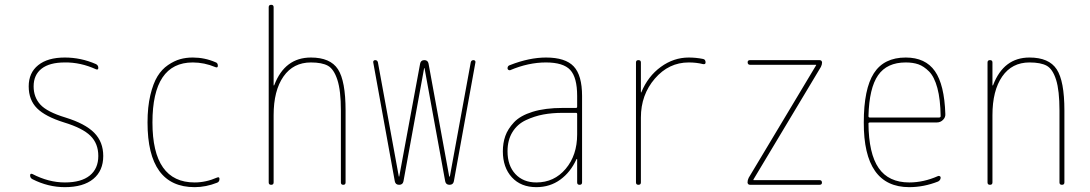

<svg xmlns="http://www.w3.org/2000/svg" viewBox="-20 -770 4540 800"><path d="M247.1 -259.8Q168.9 -284.2 134.3 -318.8Q99.6 -353.5 99.6 -410.2Q99.6 -466.8 139.2 -498.5Q178.7 -530.3 250 -530.3Q317.4 -530.3 379.9 -502.9Q389.6 -498 389.6 -487.3Q389.6 -477.5 379.9 -481.4Q315.4 -510.7 250 -509.8Q186.5 -509.8 153.3 -483.9Q120.1 -458 120.1 -410.2Q120.1 -365.2 147.9 -334.5Q175.8 -303.7 252.9 -280.3Q335 -254.9 372.6 -216.8Q410.2 -178.7 410.2 -120.1Q410.2 -58.6 368.7 -24.4Q327.1 9.8 250 9.8Q180.7 9.8 115.2 -23.4Q105.5 -28.3 105.5 -39.1Q105.5 -48.8 115.2 -44.9Q182.6 -9.8 250.5 -9.8Q318.4 -9.8 354 -38.6Q389.6 -67.4 389.6 -120.1Q389.6 -171.9 356.9 -204.1Q324.2 -236.3 247.1 -259.8Z M791 9.8Q594.7 9.8 594.7 -259.8Q594.7 -324.2 606.4 -373.5Q618.2 -422.9 636.2 -452.1Q654.3 -481.4 680.2 -499Q706.1 -516.6 730.5 -523.4Q754.9 -530.3 783.2 -530.3Q833 -530.3 877.9 -510.7Q887.7 -507.8 887.7 -496.1Q887.7 -486.3 877.9 -490.2Q831.1 -509.8 783.2 -509.8Q615.2 -509.8 615.2 -259.8Q615.2 -9.8 791 -9.8Q837.9 -9.8 884.8 -30.3Q894.5 -34.2 894.5 -24.4Q894.5 -12.7 884.8 -8.8Q837.9 9.8 791 9.8Z M1099.6 -9.8V-740.2Q1099.6 -750 1109.9 -750Q1120.1 -750 1120.1 -740.2V-415Q1120.1 -414.1 1121.1 -414.1Q1123 -414.1 1123 -416Q1167 -530.3 1275.4 -530.3Q1356.4 -530.3 1388.2 -481.4Q1419.9 -432.6 1419.9 -309.6V-9.8Q1419.9 0 1410.2 0Q1400.4 0 1400.4 -9.8V-309.6Q1400.4 -392.6 1385.7 -437.5Q1371.1 -482.4 1346.2 -496.1Q1321.3 -509.8 1275.4 -509.8Q1202.1 -509.8 1161.1 -451.2Q1120.1 -392.6 1120.1 -290V-9.8Q1120.1 0 1109.9 0Q1099.6 0 1099.6 -9.8Z M1625 -14.6 1535.2 -509.8Q1534.2 -513.7 1536.6 -516.6Q1539.1 -519.5 1543 -519.5Q1552.7 -519.5 1554.7 -509.8L1641.6 -35.2Q1641.6 -34.2 1642.6 -34.2Q1643.6 -34.2 1643.6 -35.2L1730.5 -504.9Q1733.4 -519.5 1748 -519.5Q1762.7 -519.5 1765.6 -504.9L1851.6 -35.2Q1851.6 -34.2 1853 -34.2Q1854.5 -34.2 1854.5 -35.2L1941.4 -509.8Q1943.4 -519.5 1953.1 -519.5Q1957 -519.5 1959.5 -516.6Q1961.9 -513.7 1960.9 -509.8L1871.1 -14.6Q1868.2 0 1853 0Q1837.9 0 1835 -14.6L1749 -485.4Q1749 -486.3 1748 -486.3Q1747.1 -486.3 1747.1 -485.4L1661.1 -14.6Q1658.2 0 1643.1 0Q1627.9 0 1625 -14.6Z M2384.8 -210V-294.9Q2384.8 -299.8 2379.9 -299.8H2325.2Q2281.2 -299.8 2244.1 -293Q2207 -286.1 2171.4 -269.5Q2135.7 -252.9 2115.2 -219.7Q2094.7 -186.5 2094.7 -139.6Q2094.7 -80.1 2127.4 -44.9Q2160.2 -9.8 2214.8 -9.8Q2289.1 -9.8 2336.9 -66.4Q2384.8 -123 2384.8 -210ZM2379.9 -320.3Q2384.8 -320.3 2384.8 -325.2V-370.1Q2384.8 -447.3 2356 -478.5Q2327.1 -509.8 2254.9 -509.8Q2181.6 -509.8 2105.5 -477.5Q2101.6 -476.6 2098.1 -479Q2094.7 -481.4 2094.7 -485.4Q2094.7 -496.1 2105.5 -499Q2185.5 -530.3 2254.9 -530.3Q2335.9 -530.3 2370.6 -493.2Q2405.3 -456.1 2405.3 -370.1V-9.8Q2405.3 0 2395 0Q2384.8 0 2384.8 -9.8V-106.4Q2384.8 -107.4 2383.8 -107.4Q2381.8 -107.4 2381.8 -106.4Q2357.4 -52.7 2314.5 -21.5Q2271.5 9.8 2214.8 9.8Q2150.4 9.8 2112.8 -31.2Q2075.2 -72.3 2075.2 -139.6Q2075.2 -173.8 2085.4 -203.1Q2095.7 -232.4 2121.6 -260.3Q2147.5 -288.1 2199.2 -304.2Q2251 -320.3 2325.2 -320.3Z M2629.9 -9.8V-509.8Q2629.9 -519.5 2640.1 -519.5Q2650.4 -519.5 2650.4 -509.8V-385.7Q2650.4 -384.8 2651.4 -384.8Q2652.3 -384.8 2652.3 -385.7Q2679.7 -452.1 2733.4 -491.2Q2787.1 -530.3 2849.6 -530.3Q2879.9 -530.3 2909.2 -524.4Q2919.9 -522.5 2919.9 -509.8Q2919.9 -501 2909.2 -502.9Q2881.8 -509.8 2849.6 -509.8Q2766.6 -509.8 2708.5 -442.4Q2650.4 -375 2650.4 -280.3V-9.8Q2650.4 0 2640.1 0Q2629.9 0 2629.9 -9.8Z M3099.6 -29.3 3379.9 -497.1Q3379.9 -498 3380.4 -498Q3380.9 -498 3380.9 -499Q3380.9 -500 3379.9 -500H3105.5Q3095.7 -500 3095.2 -509.8Q3094.7 -519.5 3105.5 -519.5H3394.5Q3404.3 -519.5 3405.3 -509.8Q3405.3 -501 3400.4 -491.2L3120.1 -23.4Q3120.1 -22.5 3119.6 -22.5Q3119.1 -22.5 3119.1 -21Q3119.1 -19.5 3120.1 -19.5H3394.5Q3404.3 -19.5 3404.8 -9.8Q3405.3 0 3394.5 0H3105.5Q3095.7 0 3094.7 -9.8Q3094.7 -19.5 3099.6 -29.3Z M3753.9 -509.8Q3675.8 -509.8 3638.7 -456.5Q3601.6 -403.3 3598.6 -286.1Q3598.6 -280.3 3604.5 -280.3H3892.6Q3898.4 -280.3 3899.4 -285.2Q3898.4 -356.4 3885.7 -403.3Q3873 -450.2 3851.1 -472.2Q3829.1 -494.1 3806.6 -502Q3784.2 -509.8 3753.9 -509.8ZM3768.6 9.8Q3578.1 9.8 3579.1 -259.8Q3579.1 -399.4 3621.1 -464.8Q3663.1 -530.3 3753.9 -530.3Q3835.9 -530.3 3875.5 -473.6Q3915 -417 3918.9 -294.9Q3919.9 -281.2 3909.2 -270.5Q3898.4 -259.8 3883.8 -259.8H3604.5Q3599.6 -259.8 3598.6 -255.9Q3599.6 -129.9 3641.1 -69.8Q3682.6 -9.8 3768.6 -9.8Q3828.1 -9.8 3887.7 -36.1Q3891.6 -38.1 3895.5 -36.1Q3899.4 -34.2 3899.4 -30.3Q3899.4 -19.5 3888.7 -13.7Q3829.1 9.8 3768.6 9.8Z M4094.7 -9.8V-509.8Q4094.7 -519.5 4105 -519.5Q4115.2 -519.5 4115.2 -509.8V-415Q4115.2 -414.1 4116.2 -414.1Q4118.2 -414.1 4118.2 -416Q4162.1 -530.3 4269.5 -530.3Q4350.6 -530.3 4382.8 -481.4Q4415 -432.6 4415 -309.6V-9.8Q4415 0 4404.8 0Q4394.5 0 4394.5 -9.8V-309.6Q4394.5 -392.6 4380.4 -437.5Q4366.2 -482.4 4341.3 -496.1Q4316.4 -509.8 4269.5 -509.8Q4196.3 -509.8 4155.8 -451.2Q4115.2 -392.6 4115.2 -290V-9.8Q4115.2 0 4105 0Q4094.7 0 4094.7 -9.8Z"/></svg>

Font: Rounded-L Mgen+ 2m thin
Style: Regular
Weight: 100
Designer: [Source Han Sans]
Ryoko NISHIZUKA  (kana & ideographs); Paul D. Hunt (Latin, Greek & Cyrillic); Wenlong ZHANG  (bopomofo
Version: Version 1.059.20150602